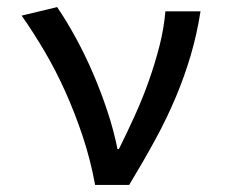

<svg xmlns="http://www.w3.org/2000/svg" viewBox="-20 -521 640 541"><path d="M248 0Q235 -71 213 -137Q191 -203 164 -263Q137 -323 105.5 -376.5Q74 -430 41 -477L141 -501Q167 -463 193.5 -414.5Q220 -366 242.5 -313.5Q265 -261 283 -206.5Q301 -152 311 -101H315Q338 -147 360 -195.5Q382 -244 399.5 -293.5Q417 -343 429.5 -392Q442 -441 446 -489H545Q535 -425 517.5 -365.5Q500 -306 475 -246.5Q450 -187 417 -126.5Q384 -66 344 0Z"/></svg>

Font: SauceCodePro Nerd Font Mono
Style: Regular
Weight: 500
Monospace: yes
Designer: Paul D. Hunt, Teo Tuominen
Foundry: Adobe Systems Incorporated
Version: Version 2.030;PS 1.000;hotconv 16.6.51;makeotf.lib2.5.65220;